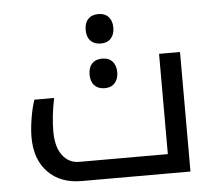

<svg xmlns="http://www.w3.org/2000/svg" viewBox="-49 -721 877 776"><g transform="rotate(-5 389.0 -333.5)"><path d="M252 0Q165.5 0 115.2 -52Q64.9 -104 64.9 -193.8Q64.9 -227.1 72 -270.5Q79.1 -314 89.8 -344.2H169.9Q154.8 -272 154.8 -209.2Q154.8 -146.5 180.7 -112.3Q206.5 -78.1 249 -78.1H607.9V-484.9H692.9V0ZM418.5 -563.2Q403.8 -546.9 377.4 -546.9Q351.1 -546.9 335.9 -562.5Q320.8 -578.1 320.8 -606.7Q320.8 -635.3 335.7 -650.9Q350.6 -666.5 377.2 -666.5Q403.8 -666.5 418.5 -650.1Q433.1 -633.8 433.1 -606.7Q433.1 -579.6 418.5 -563.2ZM418.5 -382.1Q403.8 -365.7 377.4 -365.7Q351.1 -365.7 335.9 -381.3Q320.8 -397 320.8 -425.8Q320.8 -454.6 335.7 -470.2Q350.6 -485.8 377.2 -485.8Q403.8 -485.8 418.5 -469.5Q433.1 -453.1 433.1 -425.8Q433.1 -398.4 418.5 -382.1Z"/></g></svg>

Font: DroidArabicKufi
Style: Regular
Weight: 400
Designer: Pascal Zoghbi
Foundry: Ascender Corporation
Version: Version 1.00